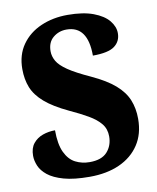

<svg xmlns="http://www.w3.org/2000/svg" viewBox="-83 -788 705 863"><g transform="rotate(-10 269.5 -357.0)"><path d="M257 10Q185 10 139 -3Q93 -16 67.5 -36.5Q42 -57 32 -81Q22 -105 22 -127Q22 -162 39 -183Q56 -204 82.5 -213.5Q109 -223 139 -223Q139 -159 156.5 -122Q174 -85 203.5 -70Q233 -55 268 -55Q323 -55 348.5 -83.5Q374 -112 374 -154Q374 -188 354.5 -212Q335 -236 299.5 -256.5Q264 -277 216 -299Q148 -331 110 -364Q72 -397 57 -434.5Q42 -472 42 -519Q42 -584 74.5 -630Q107 -676 162 -700Q217 -724 284 -724Q355 -724 401.5 -706.5Q448 -689 470.5 -661.5Q493 -634 493 -604Q493 -567 464.5 -545.5Q436 -524 365 -524Q365 -660 268 -660Q233 -660 207 -638.5Q181 -617 181 -576Q181 -553 193.5 -531Q206 -509 240.5 -485.5Q275 -462 341 -432Q408 -401 446 -368Q484 -335 500 -296Q516 -257 516 -209Q516 -140 483.5 -91Q451 -42 393 -16Q335 10 257 10Z"/></g></svg>

Font: Noto Serif Condensed Black
Style: Regular
Weight: 900
Width: 3
Designer: Monotype Design Team
Foundry: Monotype Imaging Inc.
Version: Version 2.015; ttfautohint (v1.8.4.7-5d5b)